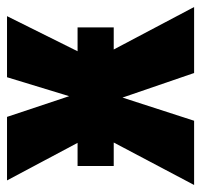

<svg xmlns="http://www.w3.org/2000/svg" viewBox="-48 -540 573 547"><g transform="rotate(-90 238.5 -266.5)"><path d="M371 -229 492 0H304L234 -204L168 0H-15L106 -229H39V-332H105L-2 -533H179L238 -356L292 -533H466L366 -332H434V-229Z"/></g></svg>

Font: Fira Sans Condensed ExtraBold
Style: Regular
Weight: 800
Width: 3
Designer: Carrois Corporate & Edenspiekermann AG
Foundry: Carrois Corporate GbR & Edenspiekermann AG
Version: Version 4.203